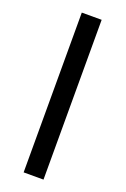

<svg xmlns="http://www.w3.org/2000/svg" viewBox="-141 -767 532 813"><g transform="rotate(20 124.5 -360.0)"><path d="M79.5 0V-720H169V0Z"/></g></svg>

Font: Vela Sans Med
Style: Regular
Weight: 500
Designer: Principal design: Mikhail Sharanda - project Manrope.
Design modification: Ravid Balaliev
Foundry: Mikhail Sharanda
Version: Version 1.001